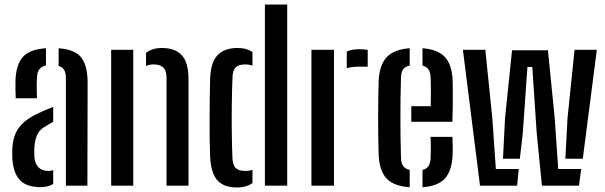

<svg xmlns="http://www.w3.org/2000/svg" viewBox="-20 -820 2674 848"><path d="M34.5 -117.5Q34 -129.5 34 -142Q34 -154.5 34.5 -166Q37 -203.5 49.2 -231.8Q61.5 -260 89 -283Q116.5 -306 164 -326.5Q176 -332 188.8 -337.5Q201.5 -343 215 -348V-282Q208 -278.5 200.8 -274.2Q193.5 -270 185 -264.5Q153 -247.5 142.8 -221Q132.5 -194.5 131.5 -165.5Q131.5 -152 131.5 -143.2Q131.5 -134.5 132 -124.5Q134.5 -96.5 150.2 -80.8Q166 -65 193 -65Q205.5 -65 215 -68.5V-7.5Q193 6.5 158.5 6.5Q99 6.5 69.2 -23.2Q39.5 -53 34.5 -117.5ZM49.5 -386Q48.5 -403.5 48.2 -425.5Q48 -447.5 48.5 -468Q51.5 -534.5 80.8 -568.2Q110 -602 183 -607V-531Q165 -527 154.8 -515Q144.5 -503 143.5 -480Q142.5 -468 142.2 -448.8Q142 -429.5 142.5 -411.8Q143 -394 143.5 -386ZM271 0V-474Q271 -497 263.8 -510.2Q256.5 -523.5 239 -529V-607Q312 -601.5 339.5 -565.2Q367 -529 367 -454L366 0Z M471 0V-600H568.5V0ZM715.5 0V-479Q715 -508.5 701 -522Q687 -535.5 657.5 -535.5Q648.5 -535.5 640.5 -533.8Q632.5 -532 625 -529V-586.5Q638.5 -597 655.5 -602.5Q672.5 -608 695.5 -608Q754 -608 783.2 -575.8Q812.5 -543.5 812.5 -471V0Z M908 -129Q906.5 -166 906 -211Q905.5 -256 905.8 -302.8Q906 -349.5 906.5 -393Q907 -436.5 908 -471Q910.5 -545.5 941.2 -576.8Q972 -608 1028 -608Q1050 -608 1066 -603.5Q1082 -599 1095 -590V-530Q1081 -535.5 1063 -535.5Q1034 -535.5 1021 -522.2Q1008 -509 1007 -481Q1004.5 -421.5 1003.8 -358Q1003 -294.5 1003.8 -234Q1004.5 -173.5 1006.5 -123.5Q1007.5 -91 1021 -78Q1034.5 -65 1063 -65Q1081.5 -65 1095 -70V-11Q1081.5 -2 1065 3Q1048.5 8 1026 8Q968 8 939.8 -24Q911.5 -56 908 -129ZM1150 0V-800H1248.5V0Z M1355.5 0V-600H1455V0ZM1511.5 -518.5V-592Q1532 -602.5 1564.5 -602.5Q1574.5 -602.5 1584.8 -602Q1595 -601.5 1604 -600V-525.5H1565.5Q1533 -525.5 1511.5 -518.5Z M1652.5 -134Q1651.5 -167 1650.8 -209.8Q1650 -252.5 1650 -298.8Q1650 -345 1650.8 -388Q1651.5 -431 1652.5 -464.5Q1656.5 -535 1688.8 -568.5Q1721 -602 1789.5 -607V-530.5Q1769 -526 1760.2 -513Q1751.5 -500 1751 -478Q1749.5 -432 1749 -388.2Q1748.5 -344.5 1748.5 -301.5Q1748.5 -258.5 1749 -214.5Q1749.5 -170.5 1751 -124Q1751.5 -99.5 1760.8 -86.8Q1770 -74 1789.5 -69.5V7Q1718.5 2 1687.2 -31.8Q1656 -65.5 1652.5 -134ZM1846 7V-69.5Q1864.5 -74 1872.8 -87Q1881 -100 1882 -124.5Q1883 -139.5 1883 -163.5Q1883 -187.5 1881.5 -215.5H1978Q1979 -201.5 1979.5 -176Q1980 -150.5 1979 -134Q1975.5 -65 1945 -31.5Q1914.5 2 1846 7ZM1796.5 -282V-351H1882.5Q1883 -377 1883 -403Q1883 -429 1882.8 -449.2Q1882.5 -469.5 1882 -478Q1881 -501 1872.2 -513.5Q1863.5 -526 1846 -530.5V-607Q1914.5 -601.5 1945 -568.2Q1975.5 -535 1979 -468Q1979.5 -456.5 1979.8 -425.2Q1980 -394 1979.8 -355.2Q1979.5 -316.5 1978 -282Z M2373.5 0 2350.5 -231.5 2331 -524.5H2309.5L2289 -231.5L2276 -119H2201.5L2210.5 -297.5L2241.5 -598H2400L2430 -297.5L2445.5 -73.5H2547L2537 0ZM2100 0 2024.5 -600H2123.5L2154.5 -297.5L2170 -73.5H2271L2264 0ZM2477 -119 2486.5 -297.5 2517.5 -600H2616L2554 -119Z"/></svg>

Font: Big Shoulders Stencil Text Thin SemiBold
Style: Regular
Weight: 600
Version: Version 2.001